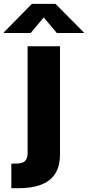

<svg xmlns="http://www.w3.org/2000/svg" viewBox="-90 -786 461 1010"><path d="M55.2 -542.5H225.6V24.4Q225.6 90.3 199 129.6Q172.4 168.9 123.5 186.5Q74.7 204.1 7.8 204.1H-30.3V74.7H-7.8Q27.3 74.7 41.3 61.3Q55.2 47.9 55.2 20ZM71.3 -612.3H-70.3V-615.2L77.6 -765.6H202.1L351.1 -615.2V-612.3H209L140.1 -694.3Z"/></svg>

Font: Inter 16pt ExtraBold
Style: Regular
Weight: 800
Version: Version 4.001;git-66647c0bb